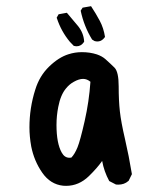

<svg xmlns="http://www.w3.org/2000/svg" viewBox="-20 -606 540 624"><path d="M81.5 -129.9Q75.7 -162.1 75.7 -191.9Q75.7 -255.4 94.7 -314.9Q108.4 -359.4 139.6 -389.6Q170.9 -419.9 202.6 -429.7Q223.6 -436.5 246.1 -436.5Q272.5 -436.5 294.9 -429.2Q312 -423.3 322.8 -413.6Q339.8 -398.4 352.1 -386.2Q365.7 -372.6 365.7 -325.7Q365.7 -278.8 369.6 -243.9Q373.5 -209 386.2 -154.3Q398.9 -99.6 408.7 -40L397.9 -18.1L397 -17.6Q383.8 -5.9 364.3 -5.9Q361.3 -5.9 356.9 -6.3L335 -17.6Q317.9 -49.3 312 -83Q296.4 -60.5 269 -33.7Q236.3 -2 194.8 -2Q189.9 -2 185.1 -2.4Q143.6 -6.8 117.2 -44.9Q90.8 -83 81.5 -129.9ZM273.9 -340.3Q262.7 -349.6 250 -349.6Q236.8 -349.6 220.2 -340.3Q205.6 -332.5 194.3 -318.4Q176.8 -297.4 169.4 -258.8Q163.6 -230 163.6 -199.7Q163.6 -140.1 180.7 -109.9Q189.9 -93.3 205.6 -93.3Q208.5 -93.3 211.9 -93.8Q223.1 -105.5 231.9 -127.2Q240.7 -148.9 255.1 -212.4Q269.5 -275.9 273.9 -340.3ZM252.4 -468.8Q243.2 -455.6 229 -455.6Q225.6 -455.6 219.7 -457L207 -470.2Q178.7 -504.4 165 -546.4L164.1 -548.3L170.4 -559.6L197.3 -564.5Q216.8 -541.5 233.9 -521Q251.5 -499 253.4 -472.2V-470.2ZM296.4 -471.2Q292 -471.2 287.1 -472.7L279.3 -477.5Q252.9 -520.5 242.2 -571.3L248.5 -581.1L275.9 -585.9Q292 -561.5 304.4 -538.1Q316.9 -514.6 321.3 -485.8Q317.9 -481.4 315.9 -479.5Q307.6 -471.2 296.4 -471.2Z"/></svg>

Font: Bakudai
Style: Medium
Weight: 500
Version: Version 1.48